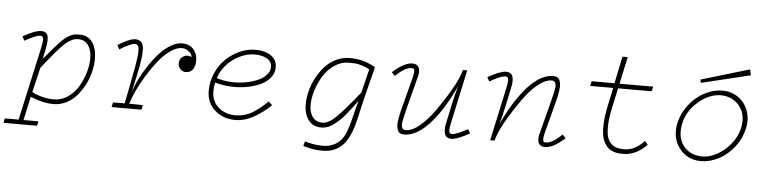

<svg xmlns="http://www.w3.org/2000/svg" viewBox="-49 -832 4891 1221"><g transform="rotate(5 2397.0 -222.0)"><path d="M541 -298.8Q541.5 -258.3 531.2 -215.1Q521 -171.9 500 -131.1Q479 -90.3 450.9 -57.9Q422.9 -25.4 383.8 -5.9Q344.7 13.7 301.3 13.2Q235.8 13.2 155.8 -20.5L122.6 130.9H217.8L211.9 159.7H-2.9L2.9 130.9H91.3L194.3 -335.9Q204.1 -381.8 200.9 -397.7Q197.8 -413.6 181.2 -412.6Q153.3 -411.1 84 -372.1L69.8 -398.4Q144 -440.9 182.6 -442.9Q216.8 -443.8 226.6 -419.7Q236.3 -395.5 224.6 -335L210 -266.6Q245.1 -308.6 263.9 -330.6Q282.7 -352.5 304.7 -376Q326.7 -399.4 339.1 -408.9Q351.6 -418.5 367.9 -427.7Q384.3 -437 398.2 -439.2Q412.1 -441.4 430.7 -441.4Q485.4 -441.4 513.2 -401.6Q541 -361.8 541 -298.8ZM163.1 -51.8Q188 -36.6 227.5 -26.6Q267.1 -16.6 301.3 -16.6Q349.6 -16.1 390.9 -43.9Q432.1 -71.8 457.8 -114.7Q483.4 -157.7 497.8 -207Q512.2 -256.3 511.2 -301.3Q510.3 -350.1 488.5 -380.6Q466.8 -411.1 425.8 -411.6Q414.1 -411.6 403.3 -409.4Q392.6 -407.2 380.1 -400.1Q367.7 -393.1 357.9 -386.7Q348.1 -380.4 332.5 -364.7Q316.9 -349.1 306.6 -338.1Q296.4 -327.1 275.4 -302Q254.4 -276.9 241.2 -260.3Q228 -243.7 200.2 -209Z M1183.6 -345.7Q1184.1 -307.6 1169.2 -285.6Q1154.3 -263.7 1124 -262.7Q1104.5 -262.2 1089.6 -277.6Q1074.7 -293 1074.2 -311.5Q1073.2 -343.8 1098.4 -359.4Q1123.5 -375 1151.4 -361.3Q1152.8 -377.9 1132.1 -395.5Q1111.3 -413.1 1085.4 -412.6Q1051.3 -412.1 1011.7 -383.8Q972.2 -355.5 937.5 -311.8Q902.8 -268.1 870.8 -216.1Q838.9 -164.1 816.4 -116Q793.9 -67.9 783.2 -31.2L870.6 -29.8L863.8 0H673.3L679.7 -29.8L754.4 -31.2Q788.1 -199.7 800.5 -269Q813 -338.4 812.5 -371.6Q812.5 -394 806.6 -403.1Q800.8 -412.1 787.6 -412.6Q758.8 -413.1 690.4 -369.6L675.8 -396Q750 -442.9 787.6 -442.9Q814.5 -442.4 827.4 -426Q840.3 -409.7 839.8 -371.6Q839.8 -335.9 828.9 -276.6Q817.9 -217.3 793 -110.4Q807.1 -150.9 829.3 -195.1Q851.6 -239.3 881.3 -283.7Q911.1 -328.1 943.6 -363.3Q976.1 -398.4 1013.4 -420.7Q1050.8 -442.9 1085.4 -442.9Q1129.9 -443.4 1156.5 -415Q1183.1 -386.7 1183.6 -345.7Z M1315.4 -212.4Q1309.6 -186 1309.6 -157.2Q1309.1 -93.8 1352.8 -55.2Q1396.5 -16.6 1461.9 -16.6Q1518.1 -16.6 1564.2 -42.7Q1610.4 -68.8 1666 -122.6L1689 -100.6Q1639.6 -52.2 1580.8 -19.5Q1522 13.2 1463.4 13.2Q1386.2 13.2 1332.8 -33.9Q1279.3 -81.1 1279.8 -158.2Q1279.8 -218.3 1304 -272Q1328.1 -325.7 1366.7 -362.5Q1405.3 -399.4 1454.1 -420.9Q1502.9 -442.4 1552.2 -442.9Q1613.8 -442.9 1652.8 -416.5Q1691.9 -390.1 1691.4 -341.8Q1690.9 -305.2 1667.2 -275.6Q1643.6 -246.1 1604.5 -228.5Q1565.4 -210.9 1517.1 -202.1Q1468.8 -193.4 1416 -196.3Q1363.3 -199.2 1315.4 -212.4ZM1553.2 -412.6Q1481.4 -412.1 1415.8 -365.5Q1350.1 -318.8 1323.7 -241.7Q1363.8 -228.5 1411.1 -225.6Q1458.5 -222.7 1502 -230Q1545.4 -237.3 1581.5 -252Q1617.7 -266.6 1639.4 -290.3Q1661.1 -314 1661.1 -341.8Q1661.1 -376.5 1630.4 -394.5Q1599.6 -412.6 1553.2 -412.6Z M2153.8 -442.9Q2196.3 -442.9 2233.6 -434.1Q2271 -425.3 2319.8 -399.4L2317.4 -387.7L2264.6 -178.7Q2259.3 -158.7 2248.5 -108.2Q2237.8 -57.6 2227.3 -20.8Q2216.8 16.1 2203.1 45.4Q2190.4 72.8 2175 93.3Q2159.7 113.8 2135 130.6Q2110.4 147.5 2079.8 154.5Q2049.3 161.6 2005.6 158.7Q1961.9 155.8 1909.2 140.1L1917.5 110.4Q1972.7 126 2016.1 127.9Q2059.6 129.9 2088.9 118.9Q2118.2 107.9 2137.2 89.8Q2156.2 71.8 2169.4 45.4Q2188 7.8 2207.5 -72.8Q2227.1 -153.3 2234.4 -176.3Q2211.9 -145.5 2198.5 -128.2Q2185.1 -110.8 2164.1 -85Q2143.1 -59.1 2127.2 -44.7Q2111.3 -30.3 2091.6 -15.1Q2071.8 0 2052.7 6.6Q2033.7 13.2 2014.6 13.2Q1958 13.2 1929.4 -26.4Q1900.9 -65.9 1901.9 -129.4Q1902.3 -169.9 1913.6 -213.1Q1924.8 -256.3 1946.8 -297.1Q1968.8 -337.9 1998 -370.4Q2027.3 -402.8 2068.1 -422.6Q2108.9 -442.4 2153.8 -442.9ZM2284.7 -381.8Q2258.3 -396.5 2232.7 -403.6Q2207 -410.6 2193.4 -411.6Q2179.7 -412.6 2156.2 -412.6Q2151.9 -412.6 2149.4 -412.6Q2103 -412.1 2061.8 -384.5Q2020.5 -356.9 1993.7 -314.7Q1966.8 -272.5 1950.7 -224.1Q1934.6 -175.8 1933.1 -130.9Q1931.2 -81.1 1952.9 -49.6Q1974.6 -18.1 2018.6 -18.1Q2056.6 -18.1 2105.2 -65.9Q2153.8 -113.8 2247.6 -230.5Z M2429.7 -376Q2502.9 -442.9 2555.7 -442.9Q2573.2 -442.9 2584.2 -435.3Q2595.2 -427.7 2598.6 -416Q2602.1 -404.3 2601.8 -392.3Q2601.6 -380.4 2598.6 -368.7L2542.5 -150.4Q2523.4 -76.7 2522.5 -55.2Q2520.5 -16.6 2549.8 -17.1Q2590.3 -17.6 2637.7 -56.9Q2685.1 -96.2 2731 -160.6Q2857.4 -341.3 2878.4 -429.7H2906.2L2832 -85.9Q2828.6 -69.3 2827.1 -59.6Q2825.7 -49.8 2825.9 -38.3Q2826.2 -26.9 2831.8 -22Q2837.4 -17.1 2847.7 -17.6Q2860.4 -18.6 2887.5 -29.8Q2914.6 -41 2944.8 -58.1L2959 -31.7Q2883.8 10.7 2846.2 12.7Q2809.6 13.7 2800.5 -14.9Q2791.5 -43.5 2803.2 -91.3Q2828.6 -220.7 2855.5 -320.8Q2807.1 -216.3 2752 -138.7Q2643.6 11.7 2541 11.7Q2524.9 11.7 2514.4 5.4Q2503.9 -1 2499.5 -13.4Q2495.1 -25.9 2493.9 -40.3Q2492.7 -54.7 2495.8 -75.9Q2499 -97.2 2503.2 -115.5Q2507.3 -133.8 2513.7 -158.7L2563 -347.2Q2570.8 -376.5 2571 -391.1Q2571.3 -405.8 2566.4 -409.7Q2561.5 -413.6 2550.8 -413.1Q2511.2 -412.6 2450.2 -354.5Z M3566.9 -54.2Q3493.2 13.2 3440.9 13.2Q3423.3 13.2 3412.4 5.6Q3401.4 -2 3397.9 -13.7Q3394.5 -25.4 3394.5 -37.4Q3394.5 -49.3 3397.5 -61L3454.1 -279.8Q3473.1 -353 3474.1 -374.5Q3475.1 -412.6 3446.8 -412.6Q3405.8 -412.1 3358.2 -373Q3310.5 -334 3265.1 -269.5Q3139.6 -89.8 3118.2 0H3090.3L3164.6 -343.8Q3168 -360.4 3169.4 -370.1Q3170.9 -379.9 3170.7 -391.4Q3170.4 -402.8 3164.8 -408Q3159.2 -413.1 3148.9 -412.6Q3121.1 -411.1 3051.8 -371.6L3037.1 -397.9Q3112.3 -440.4 3150.4 -442.4Q3187 -443.4 3195.8 -415Q3204.6 -386.7 3192.9 -338.9Q3167.5 -209.5 3140.6 -109.4Q3188 -211.9 3244.6 -291.5Q3352.5 -441.4 3455.1 -441.4Q3471.2 -441.4 3481.7 -435.1Q3492.2 -428.7 3496.6 -416.3Q3501 -403.8 3502.2 -389.2Q3503.4 -374.5 3500.5 -353.5Q3497.6 -332.5 3493.4 -314.2Q3489.3 -295.9 3482.9 -271L3433.6 -83Q3425.8 -53.7 3425.5 -38.8Q3425.3 -23.9 3430.2 -20Q3435.1 -16.1 3445.8 -16.6Q3484.9 -17.1 3546.4 -75.7Z M3940.9 -16.6Q4011.2 -15.6 4071.8 -81.5L4090.8 -57.6Q4020.5 12.7 3940.9 13.2Q3923.3 13.2 3908.9 11.7Q3894.5 10.3 3876 3.7Q3857.4 -2.9 3844.2 -14.4Q3831.1 -25.9 3819.1 -47.4Q3807.1 -68.8 3802.5 -98.1Q3797.9 -127.4 3800 -171.6Q3802.2 -215.8 3813.5 -271L3840.3 -399.4H3693.8L3699.7 -429.7H3846.2L3881.8 -602.5H3915.5L3878.4 -429.7H4093.3L4085.9 -399.4H3871.6L3843.8 -270Q3830.1 -206.5 3828.9 -159.7Q3827.6 -112.8 3835.4 -86.2Q3843.3 -59.6 3860.8 -43.5Q3878.4 -27.3 3897 -22.2Q3915.5 -17.1 3940.9 -16.6Z M4388.2 -500.5 4393.1 -480 4706.1 -555.7 4697.8 -592.8ZM4436 15.6Q4348.6 15.6 4297.6 -51.8Q4246.6 -119.1 4267.1 -213.4Q4281.7 -277.3 4323 -330.3Q4364.3 -383.3 4420.4 -413.1Q4476.6 -442.9 4534.7 -442.9Q4591.8 -442.9 4635.7 -412.4Q4679.7 -381.8 4698.7 -328.6Q4717.8 -275.4 4703.6 -213.4Q4689 -149.4 4647.7 -96.4Q4606.4 -43.5 4550.3 -13.9Q4494.1 15.6 4436 15.6ZM4441.9 -14.2Q4488.3 -14.2 4537.4 -41.3Q4586.4 -68.4 4623.5 -114.7Q4660.6 -161.1 4672.4 -213.4Q4691.4 -299.8 4647.7 -355.7Q4604 -411.6 4525.9 -412.6Q4452.1 -411.6 4383.5 -352.5Q4314.9 -293.5 4297.9 -213.4Q4278.8 -124.5 4321.5 -69.8Q4364.3 -15.1 4441.9 -14.2Z"/></g></svg>

Font: Compagnon Light Italic
Style: Regular
Weight: 400
Italic angle: -12°
Designer: Valentin Papon
Foundry: Velvetyne Type Foundry
Version: Version 1.000;PS 001.000;hotconv 1.0.88;makeotf.lib2.5.64775